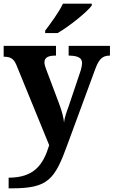

<svg xmlns="http://www.w3.org/2000/svg" viewBox="-20 -786 619 1046"><path d="M226 -619V-606H294C357 -642 455 -721 480 -756V-766H323C302 -721 255 -657 226 -619ZM27 182V240H44C241 240 278 194 348 0L499 -410C519 -464 538 -482 575 -483H579V-536H354V-483H358C402 -482 427 -472 427 -443C427 -431 422 -407 417 -394L351 -198C347 -188 331 -146 329 -118C326 -145 320 -173 301 -224L232 -407C228 -417 222 -435 222 -446C222 -474 245 -483 282 -483H285V-536H0V-477H4C32 -476 53 -470 68 -435L248 5C216 111 166 182 27 182Z"/></svg>

Font: Noto Serif NP Hmong
Style: Bold
Weight: 700
Designer: Dalton Maag Ltd
Foundry: Dalton Maag Ltd
Version: Version 1.001